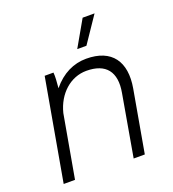

<svg xmlns="http://www.w3.org/2000/svg" viewBox="-132 -821 833 923"><g transform="rotate(-20 285.0 -360.0)"><path d="M36 0H94L151 -321C174 -413 243 -474 324 -474C423 -474 468 -419 449 -315L394 0H451L507 -317C530 -448 474 -529 343 -529C279 -529 219 -501 170 -441C173 -472 175 -500 173 -520H128ZM366 -587 456 -720H395L319 -587Z"/></g></svg>

Font: Fixel Text 20240404 Light
Style: Italic
Weight: 300
Width: 4
Italic angle: -10°
Designer: AlfaBravo + MacPaw
Foundry: Kyrylo Tkachov, Marchela Mozhyna, Serhii Makarenko, Maria Weinstein, Zakhar Kryvoshyya
Version: Version 1.211;Glyphs 3.2 (3225)